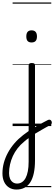

<svg xmlns="http://www.w3.org/2000/svg" viewBox="-103 -1030 444 1569"><path d="M162 22Q178 12 194 2.5Q210 -7 226.5 -16.5Q243 -26 259 -34Q275 -42 290 -50Q300 -54 307.5 -50.5Q315 -47 318.5 -38.5Q322 -30 319.5 -21Q317 -12 306 -7Q291 1 273.5 10.5Q256 20 237.5 31Q219 42 201 52.5Q183 63 166 73ZM31 519Q-3 519 -29 502.5Q-55 486 -69 456.5Q-83 427 -83 387Q-83 342 -71.5 300Q-60 258 -38 217.5Q-16 177 15 141Q46 105 86 74Q97 66 108.5 57.5Q120 49 131 41V-496Q131 -506 137.5 -510.5Q144 -515 157 -515Q171 -515 177 -510.5Q183 -506 183 -496V281Q183 339 173.5 384Q164 429 145 459Q126 489 97.5 504Q69 519 31 519ZM37 470Q59 470 76.5 458.5Q94 447 106 425Q118 403 124.5 369.5Q131 336 131 291V99Q121 106 112 112.5Q103 119 95 127Q63 153 40 183Q17 213 2 245.5Q-13 278 -21 313.5Q-29 349 -29 385Q-29 411 -21 430Q-13 449 2 459.5Q17 470 37 470ZM155 -683Q133 -683 122.5 -695Q112 -707 112 -732Q112 -757 122.5 -769.5Q133 -782 155 -782Q177 -782 188 -769.5Q199 -757 199 -732Q199 -707 188 -695Q177 -683 155 -683ZM0 490H316V500H0ZM0 -20H316V0H0ZM0 -505H316V-500H0ZM0 -1010H316V-1000H0Z"/></svg>

Font: Playwrite ES Deco Guides
Style: Regular
Weight: 400
Designer: Veronika Burian, José Scaglione
Foundry: TypeTogether
Version: Version 1.003